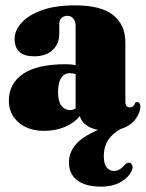

<svg xmlns="http://www.w3.org/2000/svg" viewBox="-20 -478 544 716"><path d="M13 -102Q13 -166 65.5 -202.2Q118 -238.5 226 -238.5Q246.5 -238.5 262 -235V-381Q262 -398.5 253.5 -408.8Q245 -419 231.5 -419Q218 -419 209.5 -411Q201 -403 201 -389.5V-351.5Q201 -314.5 176 -291.2Q151 -268 107.5 -268Q34.5 -268 34.5 -333.5Q34.5 -363.5 59.5 -392.2Q84.5 -421 135 -439.5Q185.5 -458 260.5 -458Q356.5 -458 402 -421.8Q447.5 -385.5 447.5 -319.5V-98.5Q447.5 -77.5 464.5 -77.5Q478.5 -77.5 483.5 -93.5Q486 -97.5 491.5 -97.5Q503 -97.5 503.5 -80Q503.5 -59 485.5 -34Q467.5 -9 430 3Q367 37.5 367 103.5Q367 133 377.8 146.2Q388.5 159.5 405 159.5Q417 159.5 427 153.2Q437 147 445 137Q455.5 125.5 465 129.5Q470 131.5 473.2 139.2Q476.5 147 471 159Q459.5 184 429.8 201Q400 218 356.5 218Q298.5 218 267.8 194.2Q237 170.5 237 127.5Q237 92 261.5 62Q286 32 345.5 6.5Q290 -4.5 277.5 -45Q256 -18.5 220.8 -4.2Q185.5 10 145.5 10Q85.5 10 49.2 -21.5Q13 -53 13 -102ZM196.5 -134Q196.5 -100 208.8 -84Q221 -68 241 -67.5Q251.5 -67.5 262 -73.5V-202Q252.5 -205 239.5 -205Q219.5 -205 208 -187Q196.5 -169 196.5 -134Z"/></svg>

Font: Fraunces 144pt S050 Black
Style: Regular
Weight: 900
Version: Version 1.000; ttfautohint (v1.8.3)